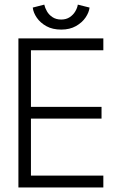

<svg xmlns="http://www.w3.org/2000/svg" viewBox="-20 -830 561 850"><path d="M61.5 -660H437.5V-607.5H117V-357H429.5V-305H117V-52.5H437.5V0H61.5ZM251 -699Q212.5 -699 185.5 -714Q158.5 -729 143 -751.5Q127.5 -774 125 -796.5L176 -809.5Q179 -795.5 187.8 -780Q196.5 -764.5 212.5 -754Q228.5 -743.5 251 -743.5Q273 -743.5 288.8 -754Q304.5 -764.5 313.5 -780Q322.5 -795.5 324.5 -809.5L376.5 -796.5Q374 -775 358.8 -752.5Q343.5 -730 316.2 -714.5Q289 -699 251 -699Z"/></svg>

Font: League Spartan Thin Light
Style: Regular
Weight: 300
Version: Version 2.002